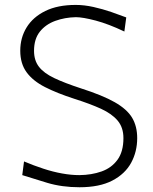

<svg xmlns="http://www.w3.org/2000/svg" viewBox="-20 -766 634 796"><path d="M309.6 10.3Q392.6 10.3 445.6 -17.3Q498.5 -44.9 523.7 -91.1Q548.8 -137.2 548.8 -193.4Q548.8 -242.7 527.6 -278.1Q506.3 -313.5 455.6 -342.3Q404.8 -371.1 316.4 -399.4Q247.6 -421.9 204.6 -442.4Q161.6 -462.9 141.4 -489.3Q121.1 -515.6 121.1 -555.2Q121.1 -604.5 145.3 -634.8Q169.4 -665 209 -679.4Q248.5 -693.8 294.4 -694.8Q323.2 -694.8 376.7 -680.7Q430.2 -666.5 495.6 -635.3L503.4 -693.8Q476.6 -704.1 441.2 -716.3Q405.8 -728.5 367.4 -737.1Q329.1 -745.6 293.9 -745.6Q219.2 -745.6 168 -720.5Q116.7 -695.3 90.3 -652.3Q64 -609.4 64 -555.7Q64 -502.4 90.1 -466.6Q116.2 -430.7 166.5 -405Q216.8 -379.4 288.1 -356.4Q353 -335.9 398.4 -315.2Q443.8 -294.4 467.8 -265.9Q491.7 -237.3 491.7 -193.4Q491.7 -137.2 467 -103.5Q442.4 -69.8 401.1 -55.2Q359.9 -40.5 309.1 -40Q274.9 -40 237.1 -46.9Q199.2 -53.7 159.7 -66.7Q120.1 -79.6 79.6 -96.7L72.3 -40Q114.3 -26.4 175.5 -8.1Q236.8 10.3 309.6 10.3Z"/></svg>

Font: Pinar-VF-FD
Style: Regular
Weight: 300
Designer: Amin Abedi
Version: Version 3.0